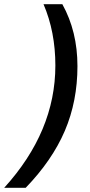

<svg xmlns="http://www.w3.org/2000/svg" viewBox="-95 -734 427 912"><path d="M272.9 -419.9Q272.9 -252.9 212.9 -112.5Q152.8 27.8 26.9 158.2H-75.2Q168 -109.4 168 -422.9Q168 -582.5 111.8 -713.9H201.2Q272.9 -584.5 272.9 -419.9Z"/></svg>

Font: TypoPRO Open Sans
Style: Italic
Weight: 600
Italic angle: -12°
Foundry: Ascender Corporation
Version: Version 1.10